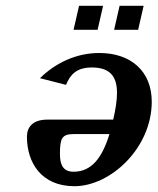

<svg xmlns="http://www.w3.org/2000/svg" viewBox="-20 -633 544 663"><path d="M393 -613 374 -530H457L476 -613ZM253 -613 234 -530H317L336 -613ZM504 -282C504 -386 433 -450 323 -450C241 -450 170 -414 118 -363L208 -340C223 -377 246 -400 297 -400C361 -400 384 -368 384 -312C384 -286 379 -255 371 -220H144C93 -220 73 -194 73 -161C73 -71 123 10 237 10C361 10 504 -121 504 -282ZM358 -170C333 -89 297 -40 234 -40C198 -40 187 -64 187 -101C187 -156 194 -170 235 -170Z"/></svg>

Font: Pfennig
Style: BoldItalic
Weight: 700
Italic angle: -13°
Version: Version 20100423